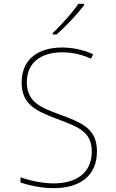

<svg xmlns="http://www.w3.org/2000/svg" viewBox="-20 -972 603 1002"><path d="M255 -799V-792H275C325 -835 384 -899 419 -945V-952H389C359 -907 300 -842 255 -799ZM260 10C395 10 486 -53 486 -182C486 -301 407 -332 290 -375C194 -410 120 -439 120 -543C120 -653 204 -699 304 -699C345 -699 397 -692 455 -666L466 -689C413 -713 357 -724 304 -724C184 -724 93 -667 93 -541C93 -426 169 -393 276 -352C392 -309 459 -283 459 -181C459 -68 376 -15 260 -15C202 -15 136 -29 87 -47V-19C132 -5 194 10 260 10Z"/></svg>

Font: Noto Sans Mono SemiCondensed Thin
Style: Regular
Weight: 100
Width: 4
Designer: Monotype Design Team
Foundry: Monotype Imaging Inc.
Version: Version 2.014